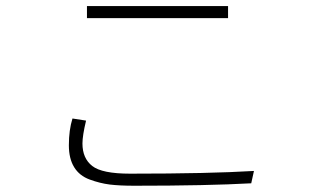

<svg xmlns="http://www.w3.org/2000/svg" viewBox="-20 -629 1040 622"><path d="M261.7 -570.3V-609.4H718.8V-570.3ZM203.1 -158.2Q203.1 -208 214.8 -245.1L258.8 -238.3Q247.1 -189.5 247.1 -164.1Q247.1 -116.2 278.8 -91.3Q310.5 -66.4 401.4 -66.4Q658.2 -66.4 802.7 -75.2L793.9 -35.2Q652.3 -27.3 415 -27.3Q367.2 -27.3 335.4 -31.2Q303.7 -35.2 270.5 -47.4Q237.3 -59.6 220.2 -87.4Q203.1 -115.2 203.1 -158.2Z"/></svg>

Font: Gothic A1 ExtraLight
Style: Regular
Weight: 275
Designer: HanYang I&C Co.,Ltd.
Foundry: HanYang I&C Co.,Ltd.
Version: Version 2.50